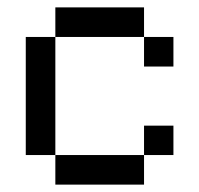

<svg xmlns="http://www.w3.org/2000/svg" viewBox="-20 -500 540 520"><path d="M449.7 -80.1H370.1V-159.7H449.7ZM129.9 -80.1H49.8V-399.9H129.9ZM370.1 0H129.9V-80.1H370.1ZM370.1 -399.9H129.9V-480H370.1ZM449.7 -319.8H370.1V-399.9H449.7Z"/></svg>

Font: W95FA
Style: Regular
Weight: 400
Designer: FontsArena.com
Foundry: Alina Sava
Version: Version 1.002;Fontself Maker 3.4.0